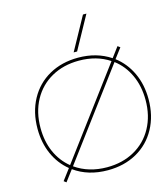

<svg xmlns="http://www.w3.org/2000/svg" viewBox="-142 -1110 1080 1236"><g transform="rotate(-15 397.5 -492.0)"><path d="M130 4 185 -69Q123 -119 89 -195Q55 -271 55 -365Q55 -475 101.5 -560.5Q148 -646 232 -693Q316 -740 425 -740Q548 -740 640 -679L690 -746L706 -734L656 -668Q722 -618 758.5 -540Q795 -462 795 -365Q795 -255 748.5 -169.5Q702 -84 618 -37Q534 10 425 10Q294 10 201 -57L146 16ZM197 -85 628 -663Q543 -720 425 -720Q322 -720 242.5 -675.5Q163 -631 119 -550.5Q75 -470 75 -365Q75 -276 106.5 -204.5Q138 -133 197 -85ZM425 -10Q528 -10 607.5 -54.5Q687 -99 731 -179.5Q775 -260 775 -365Q775 -457 741 -531Q707 -605 645 -652L213 -73Q303 -10 425 -10ZM407 -780 528 -1000H551L430 -780Z"/></g></svg>

Font: Enso Thin
Style: Regular
Weight: 100
Designer: Coji Morishita
Foundry: UNDERFOREST DESIGN
Version: Version 1.000